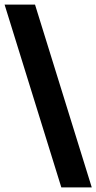

<svg xmlns="http://www.w3.org/2000/svg" viewBox="-34 -732 421 839"><path d="M367 87H234L-14 -712H119Z"/></svg>

Font: Bricolage Grotesque 96pt ExtraBold
Style: Bold
Weight: 700
Version: Version 1.001;gftools[0.9.33.dev8+g029e19f]